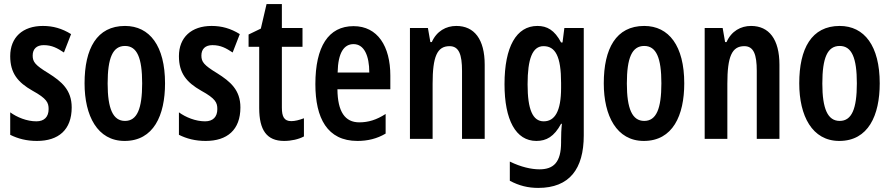

<svg xmlns="http://www.w3.org/2000/svg" viewBox="-20 -680 4365 940"><path d="M331 -154C331 -240 281 -281 218 -321C152 -361 140 -377 140 -408C140 -440 159 -459 194 -459C235 -459 261 -444 293 -423L328 -513C283 -541 239 -553 190 -553C91 -553 30 -497 30 -405C30 -322 67 -277 139 -236C210 -197 218 -177 218 -146C218 -108 197 -86 158 -86C111 -86 63 -106 30 -130V-20C68 -1 110 10 161 10C266 10 331 -44 331 -154Z M788 -272C788 -455 713 -553 592 -553C454 -553 394 -442 394 -272C394 -113 457 10 590 10C732 10 788 -115 788 -272ZM507 -271C507 -397 532 -455 592 -455C651 -455 676 -397 676 -272C676 -147 651 -88 592 -88C533 -88 507 -148 507 -271Z M1157 -154C1157 -240 1107 -281 1044 -321C978 -361 966 -377 966 -408C966 -440 985 -459 1020 -459C1061 -459 1087 -444 1119 -423L1154 -513C1109 -541 1065 -553 1016 -553C917 -553 856 -497 856 -405C856 -322 893 -277 965 -236C1036 -197 1044 -177 1044 -146C1044 -108 1023 -86 984 -86C937 -86 889 -106 856 -130V-20C894 -1 936 10 987 10C1092 10 1157 -44 1157 -154Z M1406 -87C1371 -87 1360 -109 1360 -153V-451H1461V-543H1360V-660H1285L1257 -540L1197 -511V-451H1249V-151C1249 -43 1286 10 1371 10C1406 10 1442 2 1468 -12V-101C1444 -92 1424 -87 1406 -87Z M1711 -552C1588 -552 1524 -452 1524 -268C1524 -102 1582 10 1730 10C1780 10 1826 -1 1868 -26V-122C1823 -93 1783 -81 1739 -81C1669 -81 1633 -133 1632 -243H1891V-310C1891 -453 1829 -552 1711 -552ZM1711 -464C1763 -464 1788 -407 1788 -325H1633C1635 -424 1665 -464 1711 -464Z M2214 -553C2164 -553 2118 -528 2094 -474H2087L2075 -543H1987V0H2098V-270C2098 -403 2120 -454 2181 -454C2227 -454 2242 -413 2242 -333V0H2353V-363C2353 -488 2302 -553 2214 -553Z M2611 -553C2508 -553 2450 -451 2450 -268C2450 -93 2505 10 2606 10C2655 10 2693 -11 2727 -74H2731C2728 -48 2727 -19 2727 7V17C2727 115 2690 149 2621 149C2582 149 2531 138 2476 111V205C2521 229 2565 240 2615 240C2768 240 2838 147 2838 -17V-543H2743L2734 -472H2727C2695 -533 2658 -553 2611 -553ZM2641 -454C2699 -454 2727 -404 2727 -274V-250C2727 -135 2696 -86 2642 -86C2588 -86 2563 -144 2563 -267C2563 -393 2587 -454 2641 -454Z M3330 -272C3330 -455 3255 -553 3134 -553C2996 -553 2936 -442 2936 -272C2936 -113 2999 10 3132 10C3274 10 3330 -115 3330 -272ZM3049 -271C3049 -397 3074 -455 3134 -455C3193 -455 3218 -397 3218 -272C3218 -147 3193 -88 3134 -88C3075 -88 3049 -148 3049 -271Z M3657 -553C3607 -553 3561 -528 3537 -474H3530L3518 -543H3430V0H3541V-270C3541 -403 3563 -454 3624 -454C3670 -454 3685 -413 3685 -333V0H3796V-363C3796 -488 3745 -553 3657 -553Z M4287 -272C4287 -455 4212 -553 4091 -553C3953 -553 3893 -442 3893 -272C3893 -113 3956 10 4089 10C4231 10 4287 -115 4287 -272ZM4006 -271C4006 -397 4031 -455 4091 -455C4150 -455 4175 -397 4175 -272C4175 -147 4150 -88 4091 -88C4032 -88 4006 -148 4006 -271Z"/></svg>

Font: Noto Sans Gujarati ExtraCondensed SemiBold
Style: Regular
Weight: 600
Width: 2
Designer: Jelle Bosma - Monotype Design Team, Universal Thirst
Foundry: Monotype Imaging Inc.
Version: Version 2.106